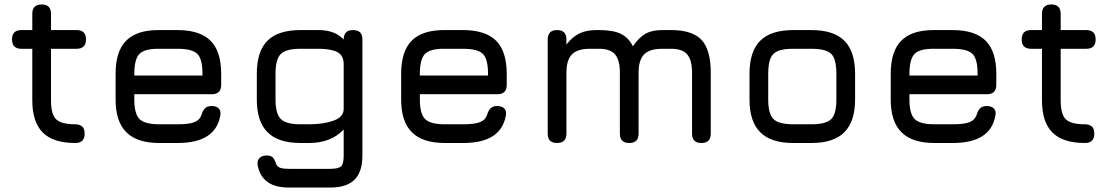

<svg xmlns="http://www.w3.org/2000/svg" viewBox="-20 -642 4992 862"><path d="M318 0C346 0 360 -14 360 -42C360 -42 360 -42 360 -42C360 -56.5 356.5 -67.5 349 -74C341.5 -80.5 331 -84 318 -84C318 -84 318 -84 318 -84C276 -84 247.5 -91.5 232 -106.5C216.5 -121 209 -149.5 209 -192C209 -192 209 -423 209 -423C209 -423 324 -423 324 -423C324 -423 324 -423 324 -423C352 -423 366 -437 366 -465C366 -465 366 -465 366 -465C366 -493 352 -507 324 -507C324 -507 209 -507 209 -507C209 -507 209 -580 209 -580C209 -580 209 -580 209 -580C209 -608 195 -622 167 -622C167 -622 167 -622 167 -622C139 -622 125 -608 125 -580C125 -580 125 -507 125 -507C125 -507 76 -507 76 -507C76 -507 76 -507 76 -507C48 -507 34 -493 34 -465C34 -465 34 -465 34 -465C34 -437 48 -423 76 -423C76 -423 125 -423 125 -423C125 -423 125 -192 125 -192C125 -192 125 -192 125 -192C125 -126.5 140.5 -78.5 172 -47C203.5 -15.5 252 0 318 0C318 0 318 0 318 0Z M931 -219C931 -219 931 -219 931 -219C959 -219 973 -233 973 -261C973 -261 973 -311 973 -311C973 -311 973 -311 973 -311C973 -378 957 -427.5 925 -459.5C893 -491 843.5 -507 777 -507C777 -507 695 -507 695 -507C695 -507 695 -507 695 -507C628.5 -507.5 579.5 -492 547.5 -460.5C515 -428.5 499 -378.5 499 -311C499 -311 499 -195 499 -195C499 -195 499 -195 499 -195C499 -129 515 -80 547.5 -48C579.5 -16 628.5 0 695 0C695 0 777 0 777 0C777 0 777 0 777 0C833.5 0 878 -10 910 -30.5C942 -51 961.5 -81.5 969 -123C969 -123 969 -123 969 -123C971.5 -137 969.5 -147.5 962 -155C954.5 -162.5 944 -166 930 -166C930 -166 930 -166 930 -166C916.5 -166 907 -162.5 900.5 -156C894 -149.5 888.5 -139.5 885 -127C885 -127 885 -127 885 -127C879.5 -111 869 -100 852.5 -93.5C836 -87 811 -84 777 -84C777 -84 695 -84 695 -84C695 -84 695 -84 695 -84C651.5 -84 622 -92 606.5 -107.5C591 -123 583 -152 583 -195C583 -195 583 -219 583 -219C583 -219 931 -219 931 -219ZM777 -423C777 -423 777 -423 777 -423C820.5 -423 850.5 -415.5 866 -400C881.5 -384.5 889 -354.5 889 -311C889 -311 889 -303 889 -303C889 -303 583 -303 583 -303C583 -303 583 -311 583 -311C583 -311 583 -311 583 -311C583 -355 591 -385 606.5 -400.5C622 -416 651.5 -423.5 695 -423C695 -423 777 -423 777 -423Z M1463 200C1463 200 1463 200 1463 200C1512 200 1548.5 188 1572 164.5C1595.5 141 1607 105 1607 56C1607 56 1607 -465 1607 -465C1607 -465 1607 -465 1607 -465C1607 -493 1593 -507 1565 -507C1565 -507 1565 -507 1565 -507C1537 -507 1523 -493 1523 -465C1523 -465 1523 -464.5 1523 -464.5C1523 -464.5 1523 -464.5 1523 -464.5C1509.5 -479 1493.5 -489.5 1475 -496.5C1456 -503.5 1434.5 -507 1411 -507C1411 -507 1329 -507 1329 -507C1329 -507 1329 -507 1329 -507C1262 -507 1212.5 -491 1181 -459.5C1149 -427.5 1133 -378 1133 -311C1133 -311 1133 -195 1133 -195C1133 -195 1133 -195 1133 -195C1133 -129 1149 -80 1181.5 -48C1213.5 -16 1262.5 0 1329 0C1329 0 1367 0 1367 0C1367 0 1367 0 1367 0C1400 0 1430 -5 1456.5 -15.5C1483 -26 1505 -41 1523 -60.5C1523 -60.5 1523 56 1523 56C1523 56 1523 56 1523 56C1523 80.5 1519.5 96.5 1512 104C1504.5 112 1488 116 1463 116C1463 116 1277 116 1277 116C1277 116 1277 116 1277 116C1260.5 116 1248.5 114.5 1240 112C1231.5 109.5 1225 104.5 1221 97C1221 97 1221 97 1221 97C1216.5 83.5 1211.5 73 1206 66C1200 59.5 1190.5 56 1178 56C1178 56 1178 56 1178 56C1163 56 1152 60 1144.5 68C1137 76 1134.5 87 1137 101C1137 101 1137 101 1137 101C1143.5 134.5 1158.5 159 1182 175.5C1205 192 1236.5 200 1277 200C1277 200 1463 200 1463 200ZM1329 -84C1285.5 -84 1256 -92 1240.5 -108C1225 -123.5 1217 -152.5 1217 -195C1217 -195 1217 -311 1217 -311C1217 -311 1217 -311 1217 -311C1217 -355 1225 -384.5 1241 -400C1256.5 -415.5 1286 -423 1329 -423C1329 -423 1411 -423 1411 -423C1411 -423 1411 -423 1411 -423C1446.5 -423 1474.5 -418 1494 -408.5C1513.5 -398.5 1523 -380 1523 -353C1523 -353 1523 -153 1523 -153C1523 -153 1523 -153 1523 -153C1523 -129 1508 -111.5 1478 -100.5C1448 -89.5 1411 -84 1367 -84C1367 -84 1329 -84 1329 -84C1329 -84 1329 -84 1329 -84Z M2213 -219C2213 -219 2213 -219 2213 -219C2241 -219 2255 -233 2255 -261C2255 -261 2255 -311 2255 -311C2255 -311 2255 -311 2255 -311C2255 -378 2239 -427.5 2207 -459.5C2175 -491 2125.5 -507 2059 -507C2059 -507 1977 -507 1977 -507C1977 -507 1977 -507 1977 -507C1910.5 -507.5 1861.5 -492 1829.5 -460.5C1797 -428.5 1781 -378.5 1781 -311C1781 -311 1781 -195 1781 -195C1781 -195 1781 -195 1781 -195C1781 -129 1797 -80 1829.5 -48C1861.5 -16 1910.5 0 1977 0C1977 0 2059 0 2059 0C2059 0 2059 0 2059 0C2115.5 0 2160 -10 2192 -30.5C2224 -51 2243.5 -81.5 2251 -123C2251 -123 2251 -123 2251 -123C2253.5 -137 2251.5 -147.5 2244 -155C2236.5 -162.5 2226 -166 2212 -166C2212 -166 2212 -166 2212 -166C2198.5 -166 2189 -162.5 2182.5 -156C2176 -149.5 2170.5 -139.5 2167 -127C2167 -127 2167 -127 2167 -127C2161.5 -111 2151 -100 2134.5 -93.5C2118 -87 2093 -84 2059 -84C2059 -84 1977 -84 1977 -84C1977 -84 1977 -84 1977 -84C1933.5 -84 1904 -92 1888.5 -107.5C1873 -123 1865 -152 1865 -195C1865 -195 1865 -219 1865 -219C1865 -219 2213 -219 2213 -219ZM2059 -423C2059 -423 2059 -423 2059 -423C2102.5 -423 2132.5 -415.5 2148 -400C2163.5 -384.5 2171 -354.5 2171 -311C2171 -311 2171 -303 2171 -303C2171 -303 1865 -303 1865 -303C1865 -303 1865 -311 1865 -311C1865 -311 1865 -311 1865 -311C1865 -355 1873 -385 1888.5 -400.5C1904 -416 1933.5 -423.5 1977 -423C1977 -423 2059 -423 2059 -423Z M2953 -507C2953 -507 2953 -507 2953 -507C2922.5 -507 2897.5 -501.5 2878 -490.5C2858 -479 2839 -460.5 2821.5 -434C2821.5 -434 2821.5 -434 2821.5 -434C2809 -459.5 2791 -478.5 2767.5 -490C2744 -501.5 2711.5 -507 2670 -507C2670 -507 2657 -507 2657 -507C2657 -507 2657 -507 2657 -507C2627.5 -507 2602.5 -502 2581.5 -492C2560 -481.5 2540.5 -465 2523 -442C2523 -442 2523 -465 2523 -465C2523 -465 2523 -465 2523 -465C2523 -493 2509 -507 2481 -507C2481 -507 2481 -507 2481 -507C2453 -507 2439 -493 2439 -465C2439 -465 2439 -42 2439 -42C2439 -42 2439 -42 2439 -42C2439 -14 2453 0 2481 0C2481 0 2481 0 2481 0C2509 0 2523 -14 2523 -42C2523 -42 2523 -315 2523 -315C2523 -315 2523 -315 2523 -315C2523 -353 2531 -380.5 2547.5 -397.5C2564 -414.5 2591 -423 2629 -423C2629 -423 2670 -423 2670 -423C2670 -423 2670 -423 2670 -423C2703 -423 2727 -414.5 2741.5 -397.5C2756 -380.5 2763 -353 2763 -315C2763 -315 2763 -42 2763 -42C2763 -42 2763 -42 2763 -42C2763 -14 2777 0 2805 0C2805 0 2805 0 2805 0C2833 0 2847 -14 2847 -42C2847 -42 2847 -315 2847 -315C2847 -315 2847 -315 2847 -315C2847 -353 2855 -380.5 2871.5 -397.5C2888 -414.5 2915 -423 2953 -423C2953 -423 2994 -423 2994 -423C2994 -423 2994 -423 2994 -423C3027 -423 3051 -414.5 3065.5 -397.5C3080 -380.5 3087 -353 3087 -315C3087 -315 3087 -42 3087 -42C3087 -42 3087 -42 3087 -42C3087 -14 3101 0 3129 0C3129 0 3129 0 3129 0C3157 0 3171 -14 3171 -42C3171 -42 3171 -315 3171 -315C3171 -315 3171 -315 3171 -315C3171 -383.5 3157.5 -433 3130 -462.5C3102.5 -492 3057 -507 2994 -507C2994 -507 2953 -507 2953 -507Z M3623 0C3623 0 3623 0 3623 0C3689.5 0 3739 -16 3771 -48.5C3803 -80.5 3819 -129.5 3819 -196C3819 -196 3819 -311 3819 -311C3819 -311 3819 -311 3819 -311C3819 -377.5 3803 -427 3771 -459C3739 -491 3689.5 -507 3623 -507C3623 -507 3541 -507 3541 -507C3541 -507 3541 -507 3541 -507C3474.5 -507 3425.5 -491 3393.5 -459.5C3361 -427.5 3345 -378 3345 -311C3345 -311 3345 -195 3345 -195C3345 -195 3345 -195 3345 -195C3345 -129 3361 -80 3393.5 -48C3425.5 -16 3474.5 0 3541 0C3541 0 3623 0 3623 0ZM3429 -311C3429 -311 3429 -311 3429 -311C3429 -340.5 3432.5 -363 3439 -379.5C3445.5 -395.5 3457 -407 3473.5 -413.5C3489.5 -420 3512 -423 3541 -423C3541 -423 3623 -423 3623 -423C3623 -423 3623 -423 3623 -423C3666.5 -423 3696.5 -415.5 3712 -400C3727.5 -384.5 3735 -354.5 3735 -311C3735 -311 3735 -196 3735 -196C3735 -196 3735 -196 3735 -196C3735 -152.5 3727.5 -123 3712 -107.5C3696.5 -92 3666.5 -84 3623 -84C3623 -84 3541 -84 3541 -84C3541 -84 3541 -84 3541 -84C3497.5 -84 3468 -92 3452.5 -107.5C3437 -123 3429 -152 3429 -195C3429 -195 3429 -311 3429 -311Z M4411 -219C4411 -219 4411 -219 4411 -219C4439 -219 4453 -233 4453 -261C4453 -261 4453 -311 4453 -311C4453 -311 4453 -311 4453 -311C4453 -378 4437 -427.5 4405 -459.5C4373 -491 4323.5 -507 4257 -507C4257 -507 4175 -507 4175 -507C4175 -507 4175 -507 4175 -507C4108.5 -507.5 4059.5 -492 4027.5 -460.5C3995 -428.5 3979 -378.5 3979 -311C3979 -311 3979 -195 3979 -195C3979 -195 3979 -195 3979 -195C3979 -129 3995 -80 4027.5 -48C4059.5 -16 4108.5 0 4175 0C4175 0 4257 0 4257 0C4257 0 4257 0 4257 0C4313.5 0 4358 -10 4390 -30.5C4422 -51 4441.5 -81.5 4449 -123C4449 -123 4449 -123 4449 -123C4451.5 -137 4449.5 -147.5 4442 -155C4434.5 -162.5 4424 -166 4410 -166C4410 -166 4410 -166 4410 -166C4396.5 -166 4387 -162.5 4380.5 -156C4374 -149.5 4368.5 -139.5 4365 -127C4365 -127 4365 -127 4365 -127C4359.5 -111 4349 -100 4332.5 -93.5C4316 -87 4291 -84 4257 -84C4257 -84 4175 -84 4175 -84C4175 -84 4175 -84 4175 -84C4131.5 -84 4102 -92 4086.5 -107.5C4071 -123 4063 -152 4063 -195C4063 -195 4063 -219 4063 -219C4063 -219 4411 -219 4411 -219ZM4257 -423C4257 -423 4257 -423 4257 -423C4300.5 -423 4330.5 -415.5 4346 -400C4361.5 -384.5 4369 -354.5 4369 -311C4369 -311 4369 -303 4369 -303C4369 -303 4063 -303 4063 -303C4063 -303 4063 -311 4063 -311C4063 -311 4063 -311 4063 -311C4063 -355 4071 -385 4086.5 -400.5C4102 -416 4131.5 -423.5 4175 -423C4175 -423 4257 -423 4257 -423Z M4851 0C4879 0 4893 -14 4893 -42C4893 -42 4893 -42 4893 -42C4893 -56.5 4889.5 -67.5 4882 -74C4874.5 -80.5 4864 -84 4851 -84C4851 -84 4851 -84 4851 -84C4809 -84 4780.5 -91.5 4765 -106.5C4749.5 -121 4742 -149.5 4742 -192C4742 -192 4742 -423 4742 -423C4742 -423 4857 -423 4857 -423C4857 -423 4857 -423 4857 -423C4885 -423 4899 -437 4899 -465C4899 -465 4899 -465 4899 -465C4899 -493 4885 -507 4857 -507C4857 -507 4742 -507 4742 -507C4742 -507 4742 -580 4742 -580C4742 -580 4742 -580 4742 -580C4742 -608 4728 -622 4700 -622C4700 -622 4700 -622 4700 -622C4672 -622 4658 -608 4658 -580C4658 -580 4658 -507 4658 -507C4658 -507 4609 -507 4609 -507C4609 -507 4609 -507 4609 -507C4581 -507 4567 -493 4567 -465C4567 -465 4567 -465 4567 -465C4567 -437 4581 -423 4609 -423C4609 -423 4658 -423 4658 -423C4658 -423 4658 -192 4658 -192C4658 -192 4658 -192 4658 -192C4658 -126.5 4673.5 -78.5 4705 -47C4736.5 -15.5 4785 0 4851 0C4851 0 4851 0 4851 0Z"/></svg>

Font: Jura-Fortis-Bold
Style: Bold
Weight: 500
Designer: Daniel Johnson, Alexei Vanyashin, Mirko Velimirovic
Foundry: Daniel Johnson
Version: ""